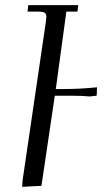

<svg xmlns="http://www.w3.org/2000/svg" viewBox="-20 -722 420 746"><path d="M65.9 3.9 67.9 -22 158.2 -637.2Q160.2 -650.9 160.2 -655.8Q160.2 -668.5 153.3 -672.6Q146.5 -676.8 127.9 -676.8H86.9L89.8 -702.1H284.2L280.8 -676.8H237.8L196.8 -376H223.1Q290 -376 356.9 -382.8L356 -355L355 -350.1L328.1 -347.2Q301.3 -350.1 256.8 -350.1H192.9L141.1 0Z"/></svg>

Font: Dihjauti
Style: Italic
Weight: 400
Italic angle: -9°
Designer: T. Christopher White
Version: Version 3.0.0